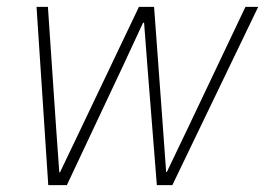

<svg xmlns="http://www.w3.org/2000/svg" viewBox="-20 -537 769 557"><path d="M120 0 86 -517H119L143 -163L152 -37H154L219 -173L383 -517H427L451 -190L462 -38H464L530 -176L692 -517H729L480 0H435L408 -340L398 -471H395L336 -344L174 0Z"/></svg>

Font: Mona Sans ExtraLight
Style: Italic
Weight: 200
Italic angle: -11.6951°
Designer: Deni Anggara
Foundry: GitHub
Version: Version 2.000